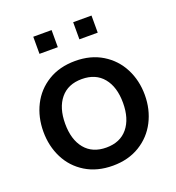

<svg xmlns="http://www.w3.org/2000/svg" viewBox="-126 -775 810 886"><g transform="rotate(-20 279.0 -332.5)"><path d="M30 -247Q30 -318 59.5 -376.5Q89 -435 145.5 -469.5Q202 -504 279 -504Q355 -504 411.5 -469.5Q468 -435 498 -376.5Q528 -318 528 -247Q528 -176 498 -117.5Q468 -59 411.5 -24.5Q355 10 279 10Q202 10 145.5 -24.5Q89 -59 59.5 -117.5Q30 -176 30 -247ZM421 -247Q421 -325 384 -370Q347 -415 279 -415Q211 -415 174 -370Q137 -325 137 -247Q137 -169 174 -124Q211 -79 279 -79Q347 -79 384 -124Q421 -169 421 -247ZM136 -675H226V-591H136ZM332 -675H422V-591H332Z"/></g></svg>

Font: Cabin Medium
Style: Regular
Weight: 500
Designer: Pablo Impallari
Foundry: Pablo Impallari. http://www.impallari.com Igino Marini. http://www.ikern.com
Version: Version 2.200